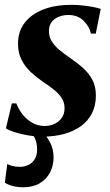

<svg xmlns="http://www.w3.org/2000/svg" viewBox="-29 -554 456 794"><path d="M367 -415H347Q341 -444 317 -468Q293 -492 254 -492Q232.5 -492 214.2 -484.8Q196 -477.5 184.8 -463.2Q173.5 -449 173.5 -426.5Q173 -403.5 184.2 -384.5Q195.5 -365.5 215.2 -348.8Q235 -332 260 -315Q291 -294 315 -272.2Q339 -250.5 353.2 -223.5Q367.5 -196.5 367.5 -159Q367.5 -117.5 351.2 -85.5Q335 -53.5 305.5 -32.2Q276 -11 236 0Q196 11 148 11Q117 11 85.5 5.5Q54 0 29.5 -8Q5 -16 -4.5 -23.5L20 -126.5H38.5Q47 -103.5 63.5 -82Q80 -60.5 103.5 -46.8Q127 -33 155.5 -33Q177.5 -33 196.2 -41.8Q215 -50.5 226.5 -66.8Q238 -83 238 -106.5Q238 -129.5 226.8 -147.5Q215.5 -165.5 195.2 -182Q175 -198.5 147 -217Q122 -234 98.8 -255.5Q75.5 -277 60.5 -306Q45.5 -335 45.5 -373.5Q45.5 -424 73 -459.8Q100.5 -495.5 150 -514.8Q199.5 -534 265.5 -534Q289.5 -534 314.5 -531.2Q339.5 -528.5 359.2 -524.5Q379 -520.5 387.5 -517ZM67 220.5Q45.5 220.5 25.2 215.5Q5 210.5 -9 201.5L1 124.5Q11 129.5 24.2 132.8Q37.5 136 54 136Q74.5 135.5 90.2 127.2Q106 119 115 103.5Q124 88 124.5 66Q124.5 38 116 19.5Q107.5 1 99 -12L129 -13.5L144 -12Q163 7.5 177.8 34.5Q192.5 61.5 192.5 97Q192.5 131 178 159Q163.5 187 135.5 203.8Q107.5 220.5 67 220.5Z"/></svg>

Font: Merriweather 96pt
Style: Bold Italic
Weight: 700
Italic angle: -7.8°
Version: Version 2.101